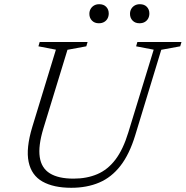

<svg xmlns="http://www.w3.org/2000/svg" viewBox="-20 -882 882 912"><path d="M186 -271.5Q161 -189 168.8 -136.2Q176.5 -83.5 217 -58.5Q257.5 -33.5 329 -33.5Q392.5 -33.5 442.2 -54.8Q492 -76 528.5 -124.2Q565 -172.5 589.5 -253L710 -646L626.5 -662L632.5 -682.5H842L836 -662L746 -645.5L622.5 -240Q595 -149.5 552.2 -94.5Q509.5 -39.5 451.2 -14.8Q393 10 318.5 10Q234.5 10 182 -19.5Q129.5 -49 116 -113Q102.5 -177 133.5 -279.5L245.5 -646L162.5 -662L168.5 -682.5H396L390 -662L300.5 -645.5ZM449.5 -771.5Q429 -771.5 416.8 -784.2Q404.5 -797 404.5 -816Q404.5 -829 410.2 -839.2Q416 -849.5 426.5 -855.8Q437 -862 451.5 -862Q472.5 -862 484.5 -849.5Q496.5 -837 496.5 -818Q496.5 -805 491 -794.5Q485.5 -784 475 -777.8Q464.5 -771.5 449.5 -771.5ZM642.5 -771.5Q622 -771.5 609.8 -784.2Q597.5 -797 597.5 -816Q597.5 -829 603.2 -839.2Q609 -849.5 619.5 -855.8Q630 -862 644.5 -862Q665.5 -862 677.5 -849.5Q689.5 -837 689.5 -818Q689.5 -805 684 -794.5Q678.5 -784 668 -777.8Q657.5 -771.5 642.5 -771.5Z"/></svg>

Font: Newsreader Light
Style: Italic
Weight: 300
Italic angle: -17°
Designer: Hugues Gentile
Foundry: Production Type
Version: Version 1.003